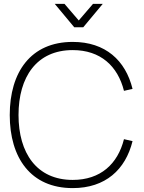

<svg xmlns="http://www.w3.org/2000/svg" viewBox="-20 -950 740 985"><path d="M261 -930 361 -810H407L507 -930H457L384 -845L311 -930ZM353 15C521 15 624 -80 660 -226L616 -236C584 -109 496 -27 353 -27C168 -27 75 -165 75 -360C75 -555 168 -693 353 -693C496 -693 584 -611 616 -484L660 -494C624 -640 521 -735 353 -735C138 -735 30 -580 30 -360C30 -140 138 15 353 15Z"/></svg>

Font: Vela Sans ExtLt
Style: Regular
Weight: 200
Designer: Principal design: Mikhail Sharanda - project Manrope.
Design modification: Ravid Balaliev
Foundry: Mikhail Sharanda
Version: Version 1.001